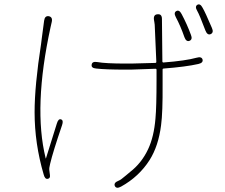

<svg xmlns="http://www.w3.org/2000/svg" viewBox="-20 -819 1040 888"><path d="M540 44Q518 56 511 41Q505 26 528 17Q539 13 563 -8Q572 -16 582 -24Q635 -65 665 -129Q692 -186 699 -271Q704 -324 704 -450V-496Q704 -501 699 -501L585 -497Q573 -497 561 -497Q468 -497 425 -502Q401 -504 404 -520Q406 -536 430 -532Q468 -525 562 -525Q574 -525 586 -525L698 -528Q703 -528 703 -533L696 -694Q696 -705 694 -716L692 -728Q689 -752 709 -753Q729 -755 729 -731L731 -535Q731 -530 736 -530Q839 -538 889 -552Q913 -559 917 -543Q920 -528 897 -523Q840 -510 737 -502Q732 -502 732 -497V-430Q733 -299 725 -240Q713 -144 672 -79Q623 -2 540 44ZM201 8Q188 11 182 -12Q140 -155 140 -300Q140 -423 170 -616Q172 -628 173 -640L184 -723Q187 -747 206 -744Q225 -740 219 -716L214 -694Q133 -323 191 -88Q192 -83 193 -88L243 -248Q250 -271 262 -267Q275 -263 267 -240Q225 -117 212 -62Q207 -42 208 -33Q209 -21 211 -9Q213 6 201 8ZM856 -630Q841 -625 833 -647Q815 -699 793 -740Q782 -761 796 -768Q809 -775 820 -754Q845 -707 863 -658Q872 -636 856 -630ZM954 -661Q939 -655 930 -678Q903 -750 892 -769Q880 -789 893 -797Q906 -804 917 -783Q929 -763 960 -690Q970 -668 954 -661Z"/></svg>

Font: Resource Han Rounded JP ExtraLight
Style: Regular
Weight: 250
Designer: Cyano Hao (round all glyphs); Ryoko NISHIZUKA 西塚涼子 (kana, bopomofo & ideographs); Paul D. Hunt (Latin, Greek & Cyrillic)
Foundry: Cyano Hao
Version: 0.990